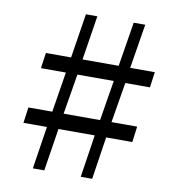

<svg xmlns="http://www.w3.org/2000/svg" viewBox="-85 -844 825 918"><g transform="rotate(10 327.5 -385.0)"><path d="M168 -206.5H54L64.5 -283H180.5L212 -478.5H91L101.5 -554H224L258 -769.5H313.5L279.5 -554H455L490 -769.5H546L511 -554H630.5L620 -478.5H500.5L468 -283H592.5L582.5 -206.5H455.5L424 0H368.5L400 -206.5H224L191.5 0H136ZM412.5 -283 444.5 -478.5H268L235.5 -283Z"/></g></svg>

Font: Merriweather 36pt
Style: Italic
Weight: 400
Italic angle: -7.8°
Version: Version 2.101